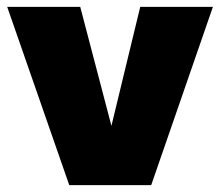

<svg xmlns="http://www.w3.org/2000/svg" viewBox="-20 -540 643 560"><path d="M182 0H421L601 -520H389L305 -173L214 -520H1Z"/></svg>

Font: Aspekta 950
Style: Regular
Weight: 950
Designer: Ivo Dolenc
Version: Version 2.000